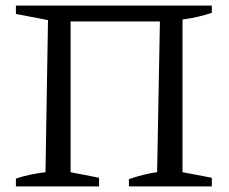

<svg xmlns="http://www.w3.org/2000/svg" viewBox="-20 -668 819 688"><path d="M233 -591V-51L335 -31V0H37V-28Q64 -37 90.5 -42.5Q117 -48 143 -51L152 -596L37 -618V-648H739V-622Q715 -614 689 -608Q663 -602 634 -598V-51L739 -31V0H442V-26Q468 -35 493.5 -41.5Q519 -48 543 -51L553 -591Z"/></svg>

Font: Piazzolla SC
Style: Regular
Weight: 400
Designer: Juan Pablo del Peral
Foundry: Huerta Tipografica
Version: Version 1.330